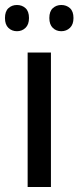

<svg xmlns="http://www.w3.org/2000/svg" viewBox="-37 -749 314 769"><path d="M167 0H73.7V-538.6H167ZM-17.1 -676.8Q-17.1 -703.6 -3.2 -716.3Q10.7 -729 30.8 -729Q51.3 -729 65.2 -716.3Q79.1 -703.6 79.1 -676.8Q79.1 -650.9 65.2 -637.5Q51.3 -624 30.8 -624Q10.7 -624 -3.2 -637.2Q-17.1 -650.4 -17.1 -676.8ZM160.6 -676.8Q160.6 -703.6 174.6 -716.3Q188.5 -729 208.5 -729Q229 -729 243.2 -716.3Q257.3 -703.6 257.3 -676.8Q257.3 -650.9 243.2 -637.5Q229 -624 208.5 -624Q188 -624 174.3 -637.5Q160.6 -650.9 160.6 -676.8Z"/></svg>

Font: Open Sans SemiCondensed Medium
Style: Regular
Weight: 500
Width: 4
Designer: Monotype Design Team
Foundry: Monotype Imaging Inc.
Version: Version 3.000